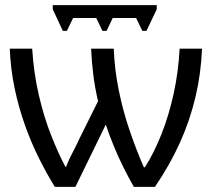

<svg xmlns="http://www.w3.org/2000/svg" viewBox="-20 -726 829 746"><path d="M589 -706V-690L549 -606H533L509 -656H418L394 -606H378L354 -656H264L240 -606H224L185 -690V-706ZM765 -537Q761 -440 739.5 -349Q718 -258 679 -171.5Q640 -85 582 0H500Q480 -35 459.5 -76Q439 -117 421.5 -160Q404 -203 391 -242L273 0H193Q162 -50 131.5 -111Q101 -172 76.5 -241Q52 -310 36.5 -384.5Q21 -459 18 -537H105Q111 -442 131 -356Q151 -270 179 -199.5Q207 -129 234 -78H237Q243 -95 251.5 -112.5Q260 -130 269.5 -148Q279 -166 287 -184L361 -333Q349 -383 342.5 -435.5Q336 -488 334 -537H422Q425 -456 441.5 -375Q458 -294 484 -218Q510 -142 539 -76H543Q579 -133 607.5 -205Q636 -277 654.5 -361Q673 -445 678 -537Z"/></svg>

Font: Noto Sans Ambassadori
Style: Regular
Weight: 400
Designer: Monotype Design Team
Foundry: Monotype Imaging Inc.
Version: Version 2.013